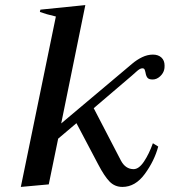

<svg xmlns="http://www.w3.org/2000/svg" viewBox="-20 -726 668 756"><path d="M628 -468Q628 -459 627 -454Q624 -438 610.5 -425.5Q597 -413 581 -413Q566 -413 560.5 -420Q555 -427 553 -440Q551 -449 549 -453Q547 -457 540 -457Q531 -457 517 -444Q503 -431 499 -428L349 -300L456 -94Q474 -60 506 -60Q527 -60 547 -90Q567 -120 582 -162L603 -149Q588 -93 550.5 -41.5Q513 10 462 10Q432 10 411.5 -11Q391 -32 367 -78L281 -241L209 -180L172 0L62 10L200 -661Q161 -670 137 -679L139 -688L316 -706L221 -240L473 -452Q479 -457 499 -474Q519 -491 540 -501Q561 -511 582 -511Q603 -511 615.5 -499.5Q628 -488 628 -468Z"/></svg>

Font: Trirong Medium
Style: Italic
Weight: 500
Italic angle: -12°
Designer: Katatrad Team
Foundry: CadsonDemak
Version: Version 1.001